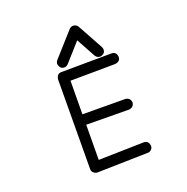

<svg xmlns="http://www.w3.org/2000/svg" viewBox="-176 -1222 1351 1384"><g transform="rotate(-20 500.0 -530.0)"><path d="M641 -781C668 -785 681 -799 681 -822C681 -829 679 -835 676 -841L569 -1036C560 -1050 548 -1057 533 -1057C522 -1057 512 -1053 503 -1044L342 -864C335 -855 331 -846 331 -837C336 -810 349 -796 372 -796C383 -796 393 -801 402 -810L525 -948L605 -802C614 -788 626 -781 641 -781ZM337 -3 726 -12C737 -12 746 -16 754 -24C761 -31 765 -40 765 -51C762 -79 749 -93 724 -93L376 -85L378 -354L706 -351C731 -354 744 -367 747 -392C744 -416 731 -429 707 -432L378 -434L380 -691L725 -694C752 -698 765 -711 765 -733C765 -744 762 -754 755 -763C748 -771 738 -775 725 -775L339 -772C317 -772 304 -759 299 -732L295 -44C295 -32 299 -22 308 -15C316 -7 326 -3 337 -3Z"/></g></svg>

Font: linja lipamanka normal
Style: Regular
Weight: 400
Version: Version 1.000;February 20, 2023;FontCreator 14.0.0.2901 64-b